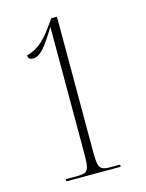

<svg xmlns="http://www.w3.org/2000/svg" viewBox="-110 -786 649 854"><g transform="rotate(-15 214.5 -359.0)"><path d="M88 0V-10H142Q166 -10 177.5 -15.5Q189 -21 193 -39Q197 -57 197 -93V-682Q157 -616 133.5 -591Q110 -566 88 -566Q64 -566 64 -586Q97 -595 124.5 -615.5Q152 -636 185 -682L211 -718H237V-93Q237 -57 241 -39.5Q245 -22 256.5 -16Q268 -10 292 -10H338V0Z"/></g></svg>

Font: Noto Serif Display ExtraCondensed ExtraLight
Style: Regular
Weight: 200
Width: 2
Designer: Monotype Design Team
Foundry: Monotype Imaging Inc.
Version: Version 2.009